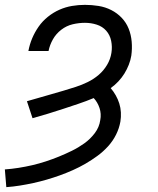

<svg xmlns="http://www.w3.org/2000/svg" viewBox="-30 -558 650 791"><path d="M-4 213 -10 140Q18 138 46.5 133.5Q75 129 103 122.5Q131 116 158.5 107Q186 98 213 87Q240 76 266.5 63Q293 50 317.5 32.5Q342 15 360.5 -9.5Q379 -34 383 -63Q388 -89 380 -113Q372 -137 356 -154Q325 -141 293.5 -130.5Q262 -120 230.5 -109.5Q199 -99 167.5 -89.5Q136 -80 104 -71L81 -141Q106 -148 131.5 -155.5Q157 -163 182 -170Q207 -177 232 -184.5Q257 -192 282 -200Q307 -208 331.5 -220Q356 -232 376.5 -249.5Q397 -267 411 -290.5Q425 -314 429 -340Q433 -365 428 -389.5Q423 -414 407.5 -431.5Q392 -449 368.5 -456.5Q345 -464 320 -464Q295 -464 269.5 -458Q244 -452 222.5 -435.5Q201 -419 188 -396Q175 -373 170 -348H87Q92 -375 102.5 -400Q113 -425 129 -448Q145 -471 167.5 -489Q190 -507 215 -518Q240 -529 266.5 -533.5Q293 -538 320 -538Q348 -538 376 -533.5Q404 -529 428.5 -516.5Q453 -504 471.5 -484.5Q490 -465 500 -440Q510 -415 512.5 -386.5Q515 -358 511 -329Q508 -310 500.5 -291Q493 -272 482.5 -255Q472 -238 457.5 -222.5Q443 -207 426 -195Q438 -181 447 -165Q456 -149 461.5 -131.5Q467 -114 468 -95Q469 -76 466 -57Q461 -29 448 -3Q435 23 415 45Q395 67 371 84.5Q347 102 322 116.5Q297 131 270 143Q243 155 216.5 164.5Q190 174 162.5 182Q135 190 107.5 196Q80 202 52 206.5Q24 211 -4 213Z"/></svg>

Font: Iosevka Curly Extended
Style: Italic
Weight: 400
Width: 7
Italic angle: -9°
Monospace: yes
Designer: Belleve Invis
Foundry: Belleve Invis
Version: Version 11.1.0; ttfautohint (v1.8.3)